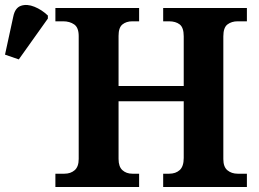

<svg xmlns="http://www.w3.org/2000/svg" viewBox="-30 -746 1032 766"><path d="M191 0V-53H227Q252 -53 268 -67Q284 -81 284 -112V-602Q284 -636 266 -648.5Q248 -661 222 -661H191V-714H525V-661H498Q474 -661 458.5 -648.5Q443 -636 443 -603V-403H703V-601Q703 -636 687 -648.5Q671 -661 644 -661H621V-714H955V-661H918Q894 -661 877.5 -648.5Q861 -636 861 -601V-111Q861 -80 877.5 -66.5Q894 -53 918 -53H955V0H621V-53H645Q671 -53 687 -67.5Q703 -82 703 -116V-342H443V-112Q443 -81 458.5 -67Q474 -53 498 -53H525V0ZM45 -509 -10 -528 23 -680Q30 -715 54 -723Q78 -731 107.5 -719Q137 -707 161 -684V-672Z"/></svg>

Font: Noto Serif
Style: Bold
Weight: 700
Designer: Monotype Design Team
Foundry: Monotype Imaging Inc.
Version: Version 2.014